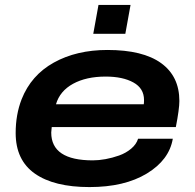

<svg xmlns="http://www.w3.org/2000/svg" viewBox="-20 -740 784 772"><path d="M355 -604 376 -720.2H504.9L483.9 -604ZM339.8 12.2Q197.3 12.2 120.1 -42Q43 -96.2 43 -205.1Q43 -279.3 66.9 -340.8Q105 -437.5 196.3 -488.3Q287.6 -539.1 412.1 -539.1Q554.7 -539.1 627.9 -486.1Q701.2 -433.1 701.2 -334Q701.2 -301.8 687 -229H188Q186 -213.4 186 -207Q186 -95.2 353 -95.2Q377 -95.2 404.1 -100.1Q431.2 -105 458.7 -114.7Q486.3 -124.5 507.3 -142.1Q528.3 -159.7 535.2 -182.1H674.8Q660.2 -96.7 570.3 -42.2Q480.5 12.2 339.8 12.2ZM205.1 -320.8H558.1Q559.1 -326.7 559.1 -337.9Q559.1 -384.8 516.4 -408.4Q473.6 -432.1 404.8 -432.1Q326.7 -432.1 273.7 -403.1Q220.7 -374 205.1 -320.8Z"/></svg>

Font: Archivo Expanded SemiBold
Style: Italic
Weight: 600
Width: 7
Italic angle: -10°
Designer: Hector Gatti
Foundry: Omnibus-Type
Version: Version 2.001